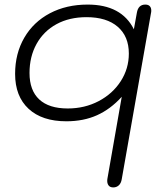

<svg xmlns="http://www.w3.org/2000/svg" viewBox="-20 -520 720 839"><path d="M449 263 512 -97Q463 -43 404 -16.5Q345 10 270 10Q164 10 105 -44.5Q46 -99 46 -197Q46 -286 86 -355Q126 -424 198 -462Q270 -500 363 -500Q511 -500 565 -392L578 -464Q584 -500 615 -500Q628 -500 634.5 -493Q641 -486 641 -474Q641 -467 640 -464L512 263Q509 281 499 290Q489 299 475 299Q460 299 453.5 289Q447 279 449 263ZM543 -286Q543 -361 494.5 -403Q446 -445 358 -445Q283 -445 227 -414.5Q171 -384 140 -328.5Q109 -273 109 -201Q109 -125 151.5 -85.5Q194 -46 276 -46Q350 -46 411 -78Q472 -110 507.5 -165Q543 -220 543 -286Z"/></svg>

Font: Kodchasan Light
Style: Italic
Weight: 300
Italic angle: -10°
Version: Version 1.000; ttfautohint (v1.6)